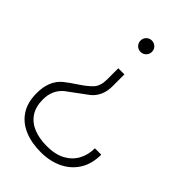

<svg xmlns="http://www.w3.org/2000/svg" viewBox="-216 -577 865 865"><g transform="rotate(45 216.5 -145.0)"><path d="M218 -427Q202.5 -427 192.2 -437.8Q182 -448.5 182 -463Q182 -479 192.8 -489.2Q203.5 -499.5 218 -499.5Q232.5 -499.5 243.5 -489.5Q254.5 -479.5 254.5 -463Q254.5 -448.5 244.2 -437.8Q234 -427 218 -427ZM219.5 210.5Q160 210.5 114.8 191.2Q69.5 172 44 133.2Q18.5 94.5 18.5 35Q18.5 -43.5 66.5 -84Q91 -103.5 124.8 -125.5Q158.5 -147.5 179.5 -169.5Q199.5 -192 199.5 -231V-304H238.5V-228.5Q238.5 -165.5 196 -130Q146.5 -93 100.5 -59.5Q58.5 -24.5 58.5 35.5Q58.5 82 78.8 112.2Q99 142.5 135.2 157.2Q171.5 172 220 172Q273 172 308.5 152.8Q344 133.5 362 100.2Q380 67 380 25.5H420.5Q420.5 84.5 394.5 125.8Q368.5 167 323 188.8Q277.5 210.5 219.5 210.5Z"/></g></svg>

Font: Acari Sans Neue Light
Style: Regular
Weight: 300
Designer: Alfredo Marco Pradil (font), Cristiano Sobral (main changes)
Foundry: Hanken Design Co. (font), Cristiano Sobral (main changes)
Version: Version 2.459;March 19, 2022;FontCreator 14.0.0.2808 64-bit;